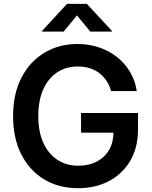

<svg xmlns="http://www.w3.org/2000/svg" viewBox="-20 -966 787 996"><path d="M385.3 10.3Q285.2 10.3 209.2 -35.4Q133.3 -81.1 90.6 -165Q47.9 -249 47.9 -362.8Q47.9 -480 91.6 -563.7Q135.3 -647.5 210.7 -692.6Q286.1 -737.8 381.8 -737.8Q441.9 -737.8 494.1 -720Q546.4 -702.1 587.4 -669.7Q628.4 -637.2 654.8 -592.5Q681.2 -547.9 689.5 -493.7H556.6Q548.3 -522.9 532.7 -546.4Q517.1 -569.8 495.1 -586.7Q473.1 -603.5 445.1 -612.3Q417 -621.1 383.8 -621.1Q323.7 -621.1 277.3 -591.1Q231 -561 204.8 -503.4Q178.7 -445.8 178.7 -363.8Q178.7 -282.2 204.8 -224.9Q231 -167.5 277.8 -137Q324.7 -106.4 386.2 -106.4Q441.9 -106.4 482.9 -128.2Q523.9 -149.9 546.4 -189.2Q568.8 -228.5 568.8 -282.2L599.6 -277.8H400.4V-379.9H695.8V-293Q695.8 -200.2 655.8 -132.1Q615.7 -64 545.7 -26.9Q475.6 10.3 385.3 10.3ZM310.1 -802.2H198.2V-805.7L327.6 -945.8H430.7L560.5 -805.7V-802.2H448.2L379.4 -886.2Z"/></svg>

Font: Inter 17pt SemiBold
Style: Regular
Weight: 600
Version: Version 4.001;git-66647c0bb